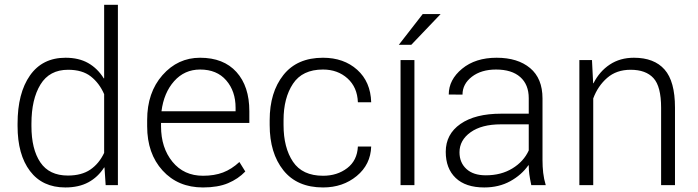

<svg xmlns="http://www.w3.org/2000/svg" viewBox="-20 -782 2947 811"><path d="M54.2 -259.8Q54.2 -388.7 106.7 -463.4Q159.2 -538.1 256.8 -538.1Q313 -538.1 352.5 -515.6Q392.1 -493.2 418.5 -450.7L419.9 -451.2V-761.7H478V0H426.3L421.4 -74.2L419.9 -74.7Q393.6 -33.7 353.3 -12Q313 9.8 255.9 9.8Q159.2 9.8 106.7 -59.6Q54.2 -128.9 54.2 -249.5ZM112.8 -249.5Q112.8 -151.9 150.4 -96.2Q188 -40.5 266.6 -40.5Q324.7 -40.5 361.6 -65.7Q398.4 -90.8 419.9 -136.2V-384.3Q399.4 -431.2 363.5 -459.2Q327.6 -487.3 267.6 -487.3Q189 -487.3 150.9 -425Q112.8 -362.8 112.8 -259.8Z M837.4 9.8Q731.9 9.8 666.7 -61.8Q601.6 -133.3 601.6 -248.5V-275.4Q601.6 -391.1 666.3 -464.6Q731 -538.1 825.2 -538.1Q924.3 -538.1 978.8 -477.8Q1033.2 -417.5 1033.2 -312.5V-262.7H660.2V-248.5Q660.2 -157.7 708.5 -98.6Q756.8 -39.6 837.4 -39.6Q885.7 -39.6 922.1 -53.5Q958.5 -67.4 991.2 -97.7L1016.1 -57.6Q986.3 -26.4 943.4 -8.3Q900.4 9.8 837.4 9.8ZM825.2 -488.3Q759.3 -488.3 715.6 -439.2Q671.9 -390.1 662.1 -312H975.1V-326.7Q975.1 -397 935.5 -442.6Q896 -488.3 825.2 -488.3Z M1344.7 -39.6Q1404.3 -39.6 1446.5 -71.8Q1488.8 -104 1491.7 -163.1H1547.9Q1545.4 -86.9 1486.8 -38.6Q1428.2 9.8 1344.7 9.8Q1234.9 9.8 1177 -62.7Q1119.1 -135.3 1119.1 -253.9V-274.4Q1119.1 -392.1 1177 -465.1Q1234.9 -538.1 1344.2 -538.1Q1432.1 -538.1 1488.8 -487.3Q1545.4 -436.5 1547.9 -350.1H1491.7Q1489.3 -413.6 1447.8 -450.9Q1406.2 -488.3 1344.2 -488.3Q1257.3 -488.3 1217.5 -428.2Q1177.7 -368.2 1177.7 -274.4V-253.9Q1177.7 -158.2 1217.5 -98.9Q1257.3 -39.6 1344.7 -39.6Z M1730.5 0H1671.9V-528.3H1730.5ZM1765.6 -722.7H1841.3L1717.3 -592.8H1664.6Z M2224.1 0Q2218.3 -27.3 2215.8 -45.9Q2213.4 -64.5 2213.4 -83.5L2211.9 -84Q2183.1 -43 2135.3 -16.6Q2087.4 9.8 2025.4 9.8Q1946.8 9.8 1904.8 -30.3Q1862.8 -70.3 1862.8 -140.6Q1862.8 -215.3 1925 -258.5Q1987.3 -301.8 2096.7 -301.8H2213.4V-367.2Q2213.4 -424.8 2177.5 -456.5Q2141.6 -488.3 2075.2 -488.3Q2012.7 -488.3 1973.1 -457.8Q1933.6 -427.2 1933.6 -382.3L1875.5 -382.8Q1875.5 -445.3 1931.9 -491.7Q1988.3 -538.1 2077.6 -538.1Q2167 -538.1 2219.2 -494.4Q2271.5 -450.7 2271.5 -366.2V-106.4Q2271.5 -78.1 2274.4 -52.2Q2277.3 -26.4 2285.2 0ZM2032.2 -41.5Q2096.7 -41.5 2144.3 -70.6Q2191.9 -99.6 2213.4 -146.5V-256.8H2095.7Q2014.6 -256.8 1967.8 -223.4Q1920.9 -189.9 1920.9 -138.7Q1920.9 -95.2 1950 -68.4Q1979 -41.5 2032.2 -41.5Z M2480.5 -528.3 2485.4 -430.7 2486.8 -430.2Q2512.2 -480.5 2555.7 -509.3Q2599.1 -538.1 2657.7 -538.1Q2743.2 -538.1 2787.1 -488.3Q2831.1 -438.5 2831.1 -327.6V0H2772.5V-326.7Q2772.5 -417 2740.2 -452.1Q2708 -487.3 2643.6 -487.3Q2584 -487.3 2544.7 -453.1Q2505.4 -418.9 2485.8 -366.2V0H2427.2V-528.3Z"/></svg>

Font: Franko
Style: Light
Weight: 300
Designer: Google
Version: Version 1.200310; 2013